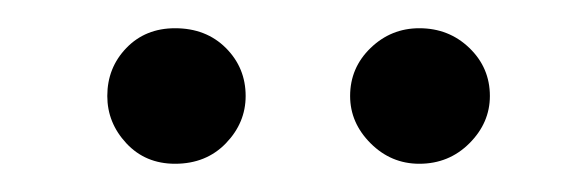

<svg xmlns="http://www.w3.org/2000/svg" viewBox="-20 -674 414 136"><path d="M154 -606Q154 -587 140 -572.5Q126 -558 104 -558Q83 -558 69.5 -572.5Q56 -587 56 -606Q56 -626 69.5 -640Q83 -654 104 -654Q126 -654 140 -640Q154 -626 154 -606ZM327 -606Q327 -587 312.5 -572.5Q298 -558 277 -558Q257 -558 242.5 -572.5Q228 -587 228 -606Q228 -626 242.5 -640Q257 -654 277 -654Q298 -654 312.5 -640Q327 -626 327 -606Z"/></svg>

Font: Baloo Bhaina 2
Style: Regular
Weight: 400
Designer: Yesha Goshar, Manish Minz, Shuchita Grover and Ek Type
Foundry: Ek Type
Version: Version 1.700